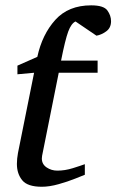

<svg xmlns="http://www.w3.org/2000/svg" viewBox="-20 -694 440 726"><path d="M138.2 12.2Q84 12.2 64 -12.5Q43.9 -37.1 43.9 -74.2Q43.9 -84 44.9 -94.2Q45.9 -104.5 47.9 -115.2L108.9 -418.9L45.9 -413.1V-445.8L121.1 -479Q139.6 -564 189.2 -618.9Q238.8 -673.8 324.7 -673.8Q372.1 -673.8 386 -654.5Q399.9 -635.3 399.9 -613.8Q399.9 -588.4 381.3 -575.2Q362.8 -562 344.7 -559.1L265.6 -612.8Q249.5 -605.5 238 -574.7Q226.6 -543.9 210.9 -464.8H349.1V-418.9H202.1L139.2 -105Q138.2 -98.1 138.2 -94.7Q138.2 -73.2 156.2 -61Q174.3 -48.8 196.8 -48.8Q225.6 -48.8 255.4 -58.1Q285.2 -67.4 300.8 -73.2V-33.2Q292.5 -29.8 264.4 -18.6Q236.3 -7.3 201.7 2.4Q167 12.2 138.2 12.2Z"/></svg>

Font: Charis
Style: Italic
Weight: 400
Italic angle: -11°
Designer: Walt Agee, Miriam Martin, Annie Olsen, Victor Gaultney, Lorna Priest, Alan Ward, Bob Hallissy, Martin Hosken, Sharon Cor
Foundry: SIL Global
Version: Version 7.000